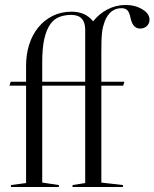

<svg xmlns="http://www.w3.org/2000/svg" viewBox="-20 -753 622 773"><path d="M23 -424H85V-489Q85 -534 97.5 -573.5Q110 -613 134 -642.5Q158 -672 192 -689Q226 -706 268 -706Q324 -706 355 -667Q378 -697 412.5 -715Q447 -733 485 -733Q524 -733 553 -715.5Q582 -698 582 -674Q582 -659 571.5 -648.5Q561 -638 544 -638Q515 -638 506 -679Q501 -703 493 -711.5Q485 -720 469 -720Q423 -720 402 -668Q398 -657 395 -645.5Q392 -634 390.5 -619Q389 -604 388.5 -584Q388 -564 388 -537V-424H481L476 -408H388V-18L475 -8V0H272V-8L323 -16V-408H150V-18L217 -8V0H24V-8L85 -16V-408H18ZM323 -633Q323 -693 267 -693Q241 -693 219.5 -685Q198 -677 182.5 -655.5Q167 -634 158.5 -597Q150 -560 150 -502V-424H323Z"/></svg>

Font: Libre Caslon Display
Style: Regular
Weight: 400
Designer: Pablo Impallari, Rodrigo Fuenzalida
Foundry: Pablo Impallari, Rodrigo Fuenzalida
Version: Version 1.002; ttfautohint (v1.5)